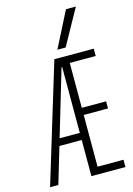

<svg xmlns="http://www.w3.org/2000/svg" viewBox="-145 -1072 791 1144"><g transform="rotate(-15 250.0 -500.0)"><path d="M16 0 238 -730H481V-685H321V-408H471V-364H321V-45H481V0H271V-673H267L67 0ZM114 -223V-267H294V-223ZM321 -780H270L382 -1000H443Z"/></g></svg>

Font: M PLUS Code Latin Light
Style: Regular
Weight: 300
Designer: Coji Morishita
Foundry: UNDERFOREST DESIGN
Version: Version 1.002; ttfautohint (v1.8.3)